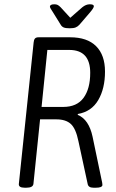

<svg xmlns="http://www.w3.org/2000/svg" viewBox="-20 -874 540 896"><path d="M95 2Q66 2 68 -16L137 -676Q138 -688 143 -694Q148 -700 160 -700H307Q387 -700 428.5 -658.5Q470 -617 470 -540Q470 -461 438.5 -407Q407 -353 343 -342V-338Q395 -316 412 -236L454 -35Q456 -27 457 -20.5Q458 -14 458 -10Q456 2 428 2H416Q392 2 389 -16L346 -215Q334 -274 310.5 -295.5Q287 -317 243 -317H167L136 -16Q134 2 103 2ZM174 -375H275Q339 -375 370 -417.5Q401 -460 401 -534Q401 -641 303 -641H201ZM399 -854Q418 -854 418 -845Q418 -837 400 -816L351 -759Q343 -750 333 -746Q323 -742 305 -742Q286 -742 277 -746Q268 -750 263 -759L227 -817Q222 -825 217.5 -832Q213 -839 213 -843Q213 -854 234 -854Q243 -854 249 -851Q255 -848 263 -840L308 -791L364 -840Q381 -854 399 -854Z"/></svg>

Font: Asap Condensed Condensed Light
Style: Italic
Weight: 300
Width: 3
Italic angle: -6°
Designer: Pablo Cosgaya
Foundry: Omnibus-Type
Version: Version 3.001; ttfautohint (v1.8.4.7-5d5b)